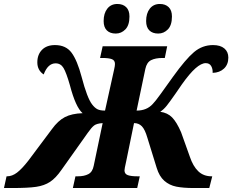

<svg xmlns="http://www.w3.org/2000/svg" viewBox="-76 -947 1170 967"><path d="M-43 -59H-40Q-15 -59 9.5 -77.5Q34 -96 66 -137L185 -296Q216 -339 250.5 -357Q285 -375 340 -377Q305 -407 276 -518Q258 -581 244 -604.5Q230 -628 204 -628Q165 -628 144 -572Q112 -593 112 -633Q112 -672 135.5 -696Q159 -720 201 -720Q256 -720 284.5 -681.5Q313 -643 335 -560Q363 -453 388 -421Q401 -404 414.5 -397Q428 -390 453 -390L499 -598Q503 -615 503 -625Q503 -643 487.5 -649Q472 -655 440 -655H428L441 -714H766L754 -655H742Q707 -655 685 -644Q663 -633 656 -600L612 -390Q663 -390 693 -423Q706 -436 733 -473.5Q760 -511 795 -560Q859 -649 901 -684.5Q943 -720 997 -720Q1034 -720 1054 -703Q1074 -686 1074 -657Q1074 -622 1052 -601.5Q1030 -581 995 -580Q996 -600 987.5 -614.5Q979 -629 960 -629Q938 -629 908.5 -603Q879 -577 840 -522L807 -474Q779 -434 764 -415Q749 -396 731 -384Q768 -379 791 -355.5Q814 -332 836 -281L880 -158Q896 -110 922.5 -84.5Q949 -59 990 -59H993L978 0H900Q847 0 812 -7Q777 -14 751.5 -36.5Q726 -59 713 -102L666 -254Q654 -295 638.5 -311Q623 -327 599 -327L559 -132Q551 -97 551 -89Q551 -71 567.5 -65Q584 -59 616 -59H628L615 0H291L304 -59H316Q348 -59 369 -70Q390 -81 396 -112L441 -327Q411 -325 398 -315Q385 -305 366 -278L354 -261L234 -92Q205 -50 176 -31Q147 -12 106 -6Q65 0 -15 0H-56ZM446 -841Q446 -880 464.5 -903.5Q483 -927 515 -927Q543 -927 559.5 -911Q576 -895 576 -864Q576 -820 555.5 -799Q535 -778 507 -778Q478 -778 462 -794Q446 -810 446 -841ZM660 -841Q660 -880 678.5 -903.5Q697 -927 729 -927Q757 -927 773.5 -911Q790 -895 790 -864Q790 -820 769.5 -799Q749 -778 721 -778Q692 -778 676 -794Q660 -810 660 -841Z"/></svg>

Font: Noto Serif NarrowBlack
Style: Italic
Weight: 900
Width: 4
Italic angle: -12°
Designer: Monotype Design Team
Foundry: Monotype Imaging Inc.
Version: Version 1.001